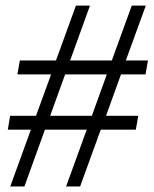

<svg xmlns="http://www.w3.org/2000/svg" viewBox="-20 -675 556 695"><path d="M480.5 -255.9 471.7 -205.6H344.7L270 0H219.2L293.9 -205.6H142.6L68.4 0H17.1L91.8 -205.6H8.3L16.6 -255.9H110.4L165 -405.8H43L51.8 -456.1H182.6L254.9 -654.8H305.7L233.9 -456.1H384.8L457 -654.8H507.8L435.5 -456.1H515.6L506.8 -405.8H418L363.8 -255.9ZM161.6 -255.9H312.5L366.7 -405.8H215.8Z"/></svg>

Font: Liberation Serif
Style: Italic
Weight: 400
Italic angle: -16.333°
Designer: Steve Matteson
Foundry: Ascender Corporation
Version: Version 2.1.5